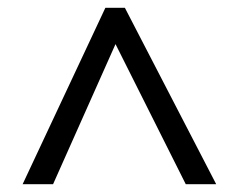

<svg xmlns="http://www.w3.org/2000/svg" viewBox="-20 -739 612 492"><path d="M38 -267 250 -719H300L534 -267H456L276 -626L116 -267Z"/></svg>

Font: Noto Sans
Style: Italic
Weight: 400
Italic angle: -12°
Designer: Monotype Design Team
Foundry: Monotype Imaging Inc.
Version: Version 2.013; ttfautohint (v1.8.4.7-5d5b)